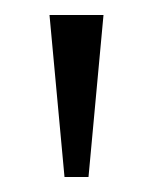

<svg xmlns="http://www.w3.org/2000/svg" viewBox="-20 -734 203 256"><path d="M66 -498 46 -714H118L98 -498Z"/></svg>

Font: Noto Serif Ethiopic Condensed Light
Style: Regular
Weight: 300
Width: 3
Designer: Monotype Design Team
Foundry: Monotype Imaging Inc.
Version: Version 2.102